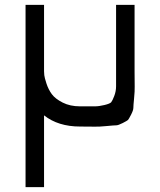

<svg xmlns="http://www.w3.org/2000/svg" viewBox="-20 -520 658 789"><path d="M85 249V-500H161V-227Q161 -221 162 -211Q163 -201 171 -176.5Q179 -152 193 -133Q207 -114 237.5 -98.5Q268 -83 309 -83Q353 -83 370 -83Q387 -83 409.5 -88.5Q432 -94 437 -100Q442 -106 449.5 -125.5Q457 -145 457 -165.5Q457 -186 457 -227V-500H533V-227Q533 -183 533.5 -164.5Q534 -146 531 -116Q528 -86 528 -76.5Q528 -67 518.5 -48.5Q509 -30 506 -27Q503 -24 484.5 -14.5Q466 -5 457.5 -5Q449 -5 418 -2Q387 1 370.5 0.5Q354 0 309 0Q219 0 161 -46V249Z"/></svg>

Font: Hermit Light
Style: Regular
Weight: 300
Designer: Pablo Caro
Version: Version 2.000;PS 002.000;hotconv 1.0.88;makeotf.lib2.5.64775